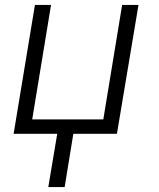

<svg xmlns="http://www.w3.org/2000/svg" viewBox="-20 -540 640 775"><path d="M175 215 211 0H35L121 -520H186L110 -58H397L473 -520H539L452 0H276L241 215Z"/></svg>

Font: Iosevka SS04 Lt Ex Obl
Style: Regular
Weight: 300
Width: 7
Italic angle: -9°
Monospace: yes
Designer: Belleve Invis
Foundry: Belleve Invis
Version: Version 19.0.0; ttfautohint (v1.8.4)